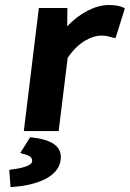

<svg xmlns="http://www.w3.org/2000/svg" viewBox="-20 -523 518 766"><path d="M250 -292C292 -356 348 -381 383 -381C404 -381 413 -378 429 -373H430L441 -371L478 -489L472 -493C456 -500 438 -503 413 -503C362 -503 299 -472 248 -418L249 -491H135L75 0H214ZM61 87 72 91H73C101 98 110 107 108 122C107 134 80 147 27 153L17 155L22 223H30C116 217 213 188 222 115C229 60 185 34 106 25H100Z"/></svg>

Font: Falling Sky
Style: SeBdObl
Weight: 600
Designer: Paul D. Hunt
Foundry: Adobe Systems Incorporated
Version: Version 1.02